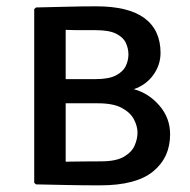

<svg xmlns="http://www.w3.org/2000/svg" viewBox="-20 -568 586 592"><path d="M91 -545Q135.5 -546 183.8 -547.2Q232 -548.5 277 -548.5Q376.5 -548.5 425.8 -511.8Q475 -475 475 -405Q475 -368 452.8 -337Q430.5 -306 392.5 -293Q438 -281 471.2 -242.8Q504.5 -204.5 504.5 -154Q504.5 -82.5 452.2 -39.5Q400 3.5 288.5 3.5Q234 3.5 188.5 2.5Q143 1.5 91 0.5L85.5 -4.5V-540ZM275.5 -475Q257.5 -475 230.5 -475Q203.5 -475 182.5 -476V-324H273.5Q315.5 -324 337.5 -335.5Q359.5 -347 367.8 -364.5Q376 -382 376 -400Q376 -418.5 368 -435.8Q360 -453 338.2 -464Q316.5 -475 275.5 -475ZM182.5 -69.5Q210.5 -70 237.5 -70.2Q264.5 -70.5 291 -70.5Q338 -70.5 362.2 -84.8Q386.5 -99 395.2 -119.5Q404 -140 404 -159Q404 -178.5 393.2 -199.5Q382.5 -220.5 356 -235Q329.5 -249.5 282.5 -249.5H182.5Z"/></svg>

Font: Signika Negative SC
Style: Regular
Weight: 400
Designer: Anna Giedryś
Foundry: Anna Giedryś
Version: Version 2.000; ttfautohint (v1.8.3) -l 8 -r 50 -G 200 -x 9 -